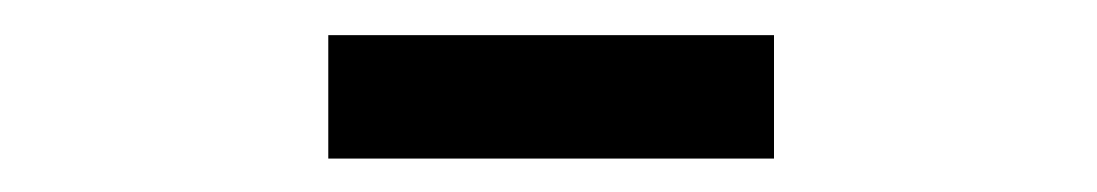

<svg xmlns="http://www.w3.org/2000/svg" viewBox="-20 -706 640 112"><path d="M431.5 -613.5V-685.5H171.5V-613.5Z"/></svg>

Font: Kode
Style: Regular
Weight: 400
Monospace: yes
Designer: Isa Ozler
Foundry: Kadena LLC
Version: Version 1.000;gftools[0.9.28]